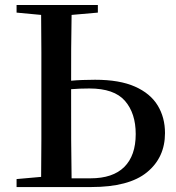

<svg xmlns="http://www.w3.org/2000/svg" viewBox="-20 -755 709 775"><path d="M46.9 0V-32.2L146 -41Q147 -116.2 147 -191.7Q147 -267.1 147 -341.8V-393.1Q147 -468.8 147 -544.7Q147 -620.6 146 -694.8L46.9 -704.1V-734.9H375V-704.1L269 -694.8Q267.6 -626 267.3 -558.3Q267.1 -490.7 267.1 -429.2Q288.6 -431.2 312.7 -432.1Q336.9 -433.1 363.8 -433.1Q462.4 -433.1 524.7 -405.5Q586.9 -377.9 616.5 -329.3Q646 -280.8 646 -217.8Q646 -119.1 573.2 -59.6Q500.5 0 348.1 0ZM267.1 -395V-341.8Q267.1 -264.6 267.3 -187.7Q267.6 -110.8 269 -35.2H345.2Q435.5 -35.2 481.7 -81.1Q527.8 -127 527.8 -213.9Q527.8 -297.9 484.4 -347.9Q440.9 -397.9 340.8 -397.9Q303.2 -397.9 267.1 -395Z"/></svg>

Font: Source Han Serif TW SemiBold
Style: Regular
Weight: 600
Designer: Ryoko NISHIZUKA Ë•øÂ°öÊ∂ºÂ≠ê (kana & ideographs); Frank Grie√ühammer (Latin, Greek & Cyrillic); Wenlong ZHANG Âº†ÊñáÈæô 
Foundry: Adobe
Version: Version 2.003;hotconv 1.1.1;makeotfexe 2.6.0